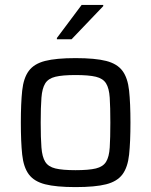

<svg xmlns="http://www.w3.org/2000/svg" viewBox="-20 -755 617 783"><path d="M288 8Q209 8 164 -3.5Q119 -15 97.5 -44Q76 -73 70.5 -124.5Q65 -176 65 -255Q65 -334 70.5 -385.5Q76 -437 97.5 -466Q119 -495 164 -506.5Q209 -518 288 -518Q368 -518 413 -506.5Q458 -495 479.5 -466Q501 -437 506.5 -385.5Q512 -334 512 -255Q512 -176 506.5 -124.5Q501 -73 479.5 -44Q458 -15 413 -3.5Q368 8 288 8ZM288 -61Q342 -61 371 -68Q400 -75 412.5 -95Q425 -115 427.5 -153.5Q430 -192 430 -255Q430 -318 427.5 -356.5Q425 -395 412.5 -415Q400 -435 371 -442Q342 -449 288 -449Q235 -449 206 -442Q177 -435 164.5 -415Q152 -395 149 -356.5Q146 -318 146 -255Q146 -192 149 -153.5Q152 -115 164.5 -95Q177 -75 206 -68Q235 -61 288 -61ZM212 -595V-600L313 -735H401V-730L272 -595Z"/></svg>

Font: Saira
Style: Regular
Weight: 400
Designer: Hector Gatti with collaboration of the Omnibus-Type team
Foundry: Omnibus-Type
Version: Version 1.100; ttfautohint (v1.8.3)